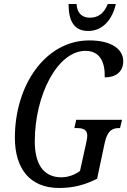

<svg xmlns="http://www.w3.org/2000/svg" viewBox="-20 -925 633 955"><path d="M419 -771C493 -771 540 -831 556 -905H516C497 -857 467 -837 427 -837C389 -837 363 -859 361 -905H321C321 -818 350 -771 419 -771ZM274 10C345 10 401 -5 463 -36L501 -215C515 -279 542 -288 573 -288H577L587 -329H359L350 -288H359C390 -288 414 -283 414 -250C414 -242 413 -233 408 -211L378 -75C354 -56 318 -43 286 -43C191 -43 153 -116 153 -222C153 -452 266 -672 405 -672C476 -672 503 -618 501 -540C551 -540 593 -564 593 -621C593 -678 538 -724 424 -724C207 -724 54 -503 54 -240C54 -87 128 10 274 10Z"/></svg>

Font: Noto Serif ExtraCondensed
Style: Italic
Weight: 400
Width: 2
Italic angle: -12°
Designer: Monotype Design Team
Foundry: Monotype Imaging Inc.
Version: Version 2.014